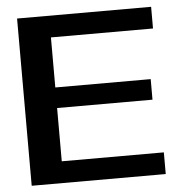

<svg xmlns="http://www.w3.org/2000/svg" viewBox="-50 -724 750 772"><g transform="rotate(-5 325.0 -337.5)"><path d="M47 0H588V-87.5H176V-302.5H561V-385.5H176V-587.5H588V-675H47Z"/></g></svg>

Font: Anybody SemiExpanded Medium
Style: Regular
Weight: 500
Width: 6
Version: Version 1.113;gftools[0.9.25]